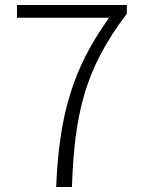

<svg xmlns="http://www.w3.org/2000/svg" viewBox="-20 -749 575 769"><path d="M205 0H268C279 -285 315 -467 488 -694V-729H48V-678H417C272 -476 217 -291 205 0Z"/></svg>

Font: Genne Gothic Light
Style: Regular
Weight: 300
Designer: Ryoko NISHIZUKA (kana & ideographs); Paul D. Hunt (Latin, Greek & Cyrillic); Wenlong ZHANG (bopomofo); Sandoll Communica
Foundry: Adobe Systems Incorporated
Version: Version 1.004;PS 1.004;hotconv 16.6.51;makeotf.lib2.5.65220